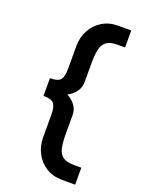

<svg xmlns="http://www.w3.org/2000/svg" viewBox="-161 -748 758 1017"><g transform="rotate(20 218.0 -239.5)"><path d="M322.3 195.3Q271.5 195.3 232.9 171.4Q194.3 147.5 172.9 106.9Q151.4 66.4 151.4 17.6V-109.4Q151.4 -153.3 137.7 -171.4Q124 -189.5 78.1 -189.5V-289.1Q124 -289.1 137.7 -307.1Q151.4 -325.2 151.4 -369.1V-496.1Q151.4 -545.9 172.9 -585.9Q194.3 -626 232.9 -649.9Q271.5 -673.8 322.3 -673.8H396.5V-578.1H353.5Q311.5 -578.1 291 -562Q270.5 -545.9 264.2 -514.6Q257.8 -483.4 257.8 -438.5V-332Q257.8 -301.8 240.2 -277.8Q222.7 -253.9 194.3 -239.3Q222.7 -224.6 240.2 -201.2Q257.8 -177.7 257.8 -146.5V-40Q257.8 4.9 264.2 36.1Q270.5 67.4 291 83.5Q311.5 99.6 353.5 99.6H396.5V195.3Z"/></g></svg>

Font: Sen Medium
Style: Regular
Weight: 500
Designer: Kosal Sen, Philatype
Foundry: Philatype
Version: Version 2.000;gftools[0.9.31]